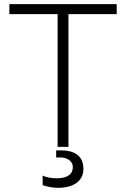

<svg xmlns="http://www.w3.org/2000/svg" viewBox="-20 -706 618 923"><path d="M309 -638H541V-686H25V-638H257V0H309V-638ZM185 138V184C209 193 238 197 263 197C309 197 381 179 381 106C381 37 329 17 275 17H250V51H272C299 51 330 66 330 97C330 140 291 151 254 151C221 151 198 145 185 138Z"/></svg>

Font: ChivoLight
Style: Regular
Weight: 300
Designer: Hector Gatti
Foundry: Omnibus-Type
Version: Version 1.004;PS 001.004;hotconv 1.0.88;makeotf.lib2.5.64775